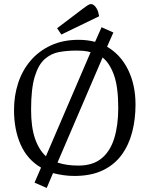

<svg xmlns="http://www.w3.org/2000/svg" viewBox="-20 -854 733 945"><path d="M210 71 150 45 182 -29Q115 -68 82 -141.5Q49 -215 49 -313Q49 -383 69.5 -445.5Q90 -508 130.5 -555.5Q171 -603 230.5 -630.5Q290 -658 367 -658Q389 -658 409 -655.5Q429 -653 448 -648L480 -720L538 -694L507 -624Q574 -585 610.5 -510.5Q647 -436 647 -339Q647 -267 630.5 -203.5Q614 -140 578.5 -91.5Q543 -43 485.5 -15.5Q428 12 346 12Q317 12 290.5 8Q264 4 241 -2ZM206 -85 426 -597Q410 -602 392 -603.5Q374 -605 354 -605Q311 -605 271.5 -598Q232 -591 200.5 -563.5Q169 -536 151 -477Q133 -418 133 -314Q133 -229 152 -173Q171 -117 206 -85ZM366 -39Q437 -39 480 -74.5Q523 -110 542.5 -174Q562 -238 562 -322Q562 -426 541 -484.5Q520 -543 485 -571L263 -54Q307 -39 366 -39ZM282 -684 261 -715 389 -812Q402 -822 411.5 -828Q421 -834 428 -834Q434 -834 441.5 -829Q449 -824 456.5 -811Q464 -798 468 -774Z"/></svg>

Font: Faustina Light Light
Style: Regular
Weight: 300
Version: Version 1.200